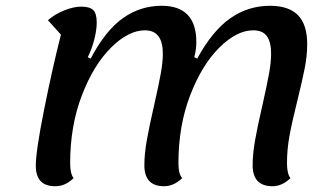

<svg xmlns="http://www.w3.org/2000/svg" viewBox="-20 -620 1157 665"><path d="M104 -46Q104 -96 132.5 -239Q161 -382 191 -500L146 -550Q170 -571 202.5 -584Q235 -597 261 -597Q291 -597 303 -585Q315 -573 315 -542Q315 -516 306.5 -483Q298 -450 284 -422L294 -417Q345 -514 405.5 -557Q466 -600 540 -600Q660 -600 660 -474Q660 -449 653 -422L663 -417Q716 -514 778 -557Q840 -600 915 -600Q980 -600 1012 -567.5Q1044 -535 1044 -467Q1044 -427 1035.5 -384Q1027 -341 1011 -276Q992 -200 983 -151.5Q974 -103 974 -55Q974 -18 986 -3Q957 25 924 25Q855 25 855 -48Q855 -86 863.5 -134.5Q872 -183 889 -256Q905 -327 912 -366Q919 -405 919 -434Q919 -474 904.5 -494.5Q890 -515 857 -515Q800 -515 739.5 -455Q679 -395 638.5 -289.5Q598 -184 598 -55Q598 -17 611 -3Q582 25 548 25Q480 25 480 -48Q480 -86 488.5 -134.5Q497 -183 514 -256Q530 -327 537 -366Q544 -405 544 -434Q544 -515 482 -515Q425 -515 364.5 -455Q304 -395 263.5 -289.5Q223 -184 223 -55Q223 -18 235 -3Q206 25 172 25Q137 25 120.5 7Q104 -11 104 -46Z"/></svg>

Font: Lemonada
Style: Regular
Weight: 400
Designer: Mohamed Gaber (Arabic) Eduardo Tunni (Latin)
Foundry: Kief Type Foundry
Version: Version 3.006